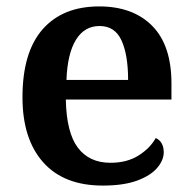

<svg xmlns="http://www.w3.org/2000/svg" viewBox="-20 -568 599 598"><path d="M300 10Q179 10 114.5 -62.5Q50 -135 50 -265Q50 -405 112.5 -476.5Q175 -548 289 -548Q394 -548 454 -487.5Q514 -427 514 -308V-258H185Q187 -155 222.5 -108Q258 -61 324 -61Q376 -61 412 -84Q448 -107 465 -138Q477 -133 483.5 -121.5Q490 -110 490 -94Q490 -69 469.5 -45Q449 -21 407 -5.5Q365 10 300 10ZM379 -319Q379 -397 358.5 -442Q338 -487 290 -487Q243 -487 216.5 -444Q190 -401 187 -319Z"/></svg>

Font: Noto Naskh Arabic SemiBold
Style: Regular
Weight: 600
Designer: Monotype Design Team, David Williams, Mohamad Dakak and Nizar Qandah
Foundry: Monotype Imaging Inc.
Version: Version 2.016